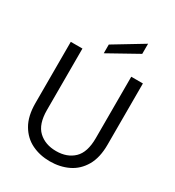

<svg xmlns="http://www.w3.org/2000/svg" viewBox="-219 -1059 1094 1199"><g transform="rotate(30 328.0 -459.5)"><path d="M327 12Q255 12 196.5 -16.5Q138 -45 103 -105Q68 -165 68 -258V-700H152V-257Q152 -155 201 -109Q250 -63 329 -63Q408 -63 456 -109Q504 -155 504 -257V-700H588V-258Q588 -165 553 -105Q518 -45 459 -16.5Q400 12 327 12ZM282 -741V-804L492 -931V-858Z"/></g></svg>

Font: Firefly Display
Style: Regular
Weight: 400
Designer: Colophon Foundry, Jonny Pinhorn
Foundry: Colophon Foundry
Version: Version 1.200; ttfautohint (v1.8.3)